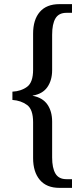

<svg xmlns="http://www.w3.org/2000/svg" viewBox="-20 -780 407 928"><path d="M267 128Q205 128 172.5 89.5Q140 51 140 -16V-189Q140 -251 111 -272.5Q82 -294 40 -297V-337Q82 -339 111 -360.5Q140 -382 140 -443V-617Q140 -685 172.5 -722.5Q205 -760 267 -760H328V-718H301Q264 -718 248 -691Q232 -664 232 -612V-441Q232 -392 209 -359Q186 -326 138 -318V-317Q186 -308 209 -275Q232 -242 232 -192V-19Q232 32 248 59Q264 86 301 86H328V128Z"/></svg>

Font: Noto Serif Hebrew Condensed
Style: Regular
Weight: 400
Width: 3
Designer: Monotype Design Team
Foundry: Monotype Imaging Inc.
Version: Version 2.004; ttfautohint (v1.8.4.7-5d5b)